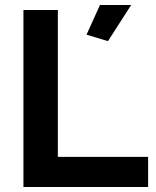

<svg xmlns="http://www.w3.org/2000/svg" viewBox="-20 -750 624 770"><path d="M506 -730 413 -585 327 -611 381 -730ZM574 0H74V-710H212V-121H574Z"/></svg>

Font: Raleway
Style: Bold
Weight: 700
Designer: Matt McInerney, Pablo Impallari, Rodrigo Fuenzalida
Foundry: Matt McInerney, Pablo Impallari, Rodrigo Fuenzalida
Version: Version 3.000